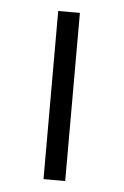

<svg xmlns="http://www.w3.org/2000/svg" viewBox="-41 -497 341 529"><g transform="rotate(5 129.0 -232.5)"><path d="M99 0V-465H159V0Z"/></g></svg>

Font: EauTestSC Semilight
Style: Regular
Weight: 300
Designer: Christian Thalmann (Catharsis Fonts)
Version: Version 0.001;PS 000.001;hotconv 1.0.88;makeotf.lib2.5.64775